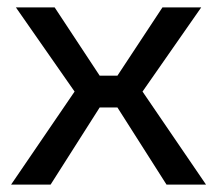

<svg xmlns="http://www.w3.org/2000/svg" viewBox="-20 -500 588 520"><path d="M366 -252 538 0H431L298 -209H250L117 0H10L182 -252L23 -480H128L250 -295H298L420 -480H525Z"/></svg>

Font: Violet Sans
Style: Regular
Weight: 400
Designer: Calvin Waterman
Foundry: Violet Office
Version: Version 1.013